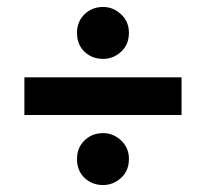

<svg xmlns="http://www.w3.org/2000/svg" viewBox="-20 -647 591 551"><path d="M276 -478Q244 -478 222.5 -498.5Q201 -519 201 -553Q201 -585 222.5 -606Q244 -627 276 -627Q305 -627 327.5 -606Q350 -585 350 -553Q350 -519 327.5 -498.5Q305 -478 276 -478ZM50 -317V-425H501V-317ZM276 -116Q244 -116 222.5 -136.5Q201 -157 201 -191Q201 -223 222.5 -244Q244 -265 276 -265Q305 -265 327.5 -244Q350 -223 350 -191Q350 -157 327.5 -136.5Q305 -116 276 -116Z"/></svg>

Font: Instrument Sans
Style: Bold
Weight: 700
Designer: Rodrigo Fuenzalida
Foundry: fragTYPE
Version: Version 1.000; ttfautohint (v1.8.4.7-5d5b);gftools[0.9.28]